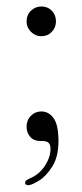

<svg xmlns="http://www.w3.org/2000/svg" viewBox="-20 -430 248 578"><path d="M104.5 -321Q86.5 -321 73.2 -334.2Q60 -347.5 60 -365.5Q60 -385 73.2 -397.8Q86.5 -410.5 104.5 -410.5Q123.5 -410.5 136 -397.8Q148.5 -385 148.5 -365.5Q148.5 -347.5 136 -334.2Q123.5 -321 104.5 -321ZM102 -5.5Q81.5 -5.5 70.8 -18.2Q60 -31 60 -48.5Q60 -68.5 73 -81.5Q86 -94.5 104.5 -94.5Q126.5 -94.5 141.2 -74.5Q156 -54.5 156 -5Q156 42 137.5 71.2Q119 100.5 97 114Q75 127.5 65 127.5Q55.5 127.5 55.5 120Q55.5 116 58.8 113.2Q62 110.5 72 106Q98.5 94.5 115.2 69Q132 43.5 132 18Q132 6.5 126.8 0.5Q121.5 -5.5 106.5 -5.5Z"/></svg>

Font: Fraunces 9pt S000 Thin
Style: Regular
Weight: 100
Version: Version 1.000; ttfautohint (v1.8.3)